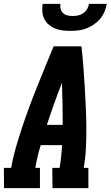

<svg xmlns="http://www.w3.org/2000/svg" viewBox="-35 -975 573 995"><path d="M-14 0 -15 -105H23Q32 -158 47.5 -211.5Q63 -265 80.5 -317.5Q98 -370 117.5 -422.5Q137 -475 158 -527Q179 -579 200 -631Q221 -683 243 -735H387Q393 -683 397 -631Q401 -579 404 -527Q407 -475 409.5 -422.5Q412 -370 412.5 -317.5Q413 -265 410.5 -211.5Q408 -158 399 -105H423V0H237L236 -105H274Q279 -135 282 -164Q285 -193 287 -223H176Q167 -194 160 -164.5Q153 -135 148 -105H172V0ZM208 -328H290Q290 -383 289 -437.5Q288 -492 286 -546Q265 -492 245.5 -437.5Q226 -383 208 -328ZM329 -815Q308 -815 288 -817.5Q268 -820 250 -827.5Q232 -835 217.5 -847.5Q203 -860 194.5 -877Q186 -894 184.5 -914Q183 -934 186 -955H278Q276 -941 279.5 -928Q283 -915 292.5 -906.5Q302 -898 315 -895Q328 -892 342 -892Q356 -892 370 -895Q384 -898 396.5 -906.5Q409 -915 416.5 -928Q424 -941 426 -955H518Q515 -934 506.5 -914Q498 -894 483.5 -877Q469 -860 450.5 -847.5Q432 -835 412 -827.5Q392 -820 371 -817.5Q350 -815 329 -815Z"/></svg>

Font: Iosevka Curly Slab Extrabold
Style: Italic
Weight: 800
Italic angle: -9°
Monospace: yes
Designer: Belleve Invis
Foundry: Belleve Invis
Version: Version 22.1.2; ttfautohint (v1.8.4)